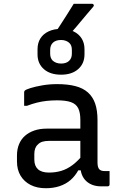

<svg xmlns="http://www.w3.org/2000/svg" viewBox="-20 -988 640 1018"><path d="M304 -835Q342 -835 370 -821.5Q398 -808 413 -784Q428 -760 428 -727V-700Q428 -651 394.5 -621.5Q361 -592 304 -592Q246 -592 212.5 -621.5Q179 -651 179 -700V-727Q179 -760 194 -784Q209 -808 237.5 -821.5Q266 -835 304 -835ZM304 -776Q276 -776 261 -762Q246 -748 246 -723V-703Q246 -691 249.5 -682Q253 -673 260 -666Q268 -659 279 -655Q290 -651 304 -651Q331 -651 346 -665Q361 -679 361 -703V-723Q361 -735 358 -744Q355 -753 348 -760Q341 -767 329.5 -771.5Q318 -776 304 -776ZM371 -968Q396 -968 409.5 -968Q423 -968 436 -968Q449 -968 468 -968Q474 -968 476.5 -963Q479 -958 475 -953Q456 -931 442.5 -915Q429 -899 416.5 -884Q404 -869 388.5 -850.5Q373 -832 349 -805Q347 -803 343 -800.5Q339 -798 333 -798Q316 -798 304.5 -798Q293 -798 283.5 -798Q274 -798 262 -798Q282 -828 299.5 -855Q317 -882 334.5 -909.5Q352 -937 371 -968ZM497 -351Q497 -323 497 -295Q497 -267 497 -238.5Q497 -210 497 -182Q497 -154 497 -126Q497 -113 499.5 -104Q502 -95 507 -90Q512 -85 519 -83Q526 -81 536 -81Q538 -81 540.5 -81Q543 -81 546 -81H561Q561 -63 561 -46Q561 -29 561 -11Q561 -5 558 -2.5Q555 0 550 0Q545 0 534.5 0Q524 0 515 0Q492 0 472 -7Q452 -14 437 -28Q422 -42 414 -62.5Q406 -83 406 -111Q406 -146 406 -183.5Q406 -221 406 -256Q406 -272 406 -288Q406 -304 406 -320Q406 -336 406 -352Q406 -392 394.5 -414.5Q383 -437 356 -446.5Q329 -456 283 -456Q254 -456 227 -453Q200 -450 174.5 -443.5Q149 -437 123 -427H108Q108 -445 108 -463Q108 -481 108 -499Q108 -502 109 -504Q110 -506 111 -507Q116 -513 141.5 -521Q167 -529 204.5 -535.5Q242 -542 283 -542Q339 -542 379.5 -531.5Q420 -521 446 -498Q472 -475 484.5 -439Q497 -403 497 -351ZM162 -142Q162 -108 181.5 -90.5Q201 -73 240 -73Q274 -73 304.5 -82Q335 -91 364 -112.5Q393 -134 424 -172V-85H395Q378 -54 353.5 -33Q329 -12 296 -1Q263 10 223 10Q176 10 142 -7.5Q108 -25 89 -56.5Q70 -88 70 -132V-164Q70 -197 81 -223.5Q92 -250 112.5 -268Q133 -286 162 -296Q191 -306 227 -306Q262 -306 294.5 -306Q327 -306 359 -306Q391 -306 424 -306Q433 -306 436.5 -295.5Q440 -285 441 -270Q442 -255 442 -241Q405 -241 373.5 -241Q342 -241 310 -241Q278 -241 240 -241Q219 -241 204.5 -236.5Q190 -232 180 -221Q171 -213 166.5 -200.5Q162 -188 162 -172Z"/></svg>

Font: Rec Mono Linear
Style: Regular
Weight: 400
Monospace: yes
Version: Version 1.085; ttfautohint (v1.8.4.7-5d5b)